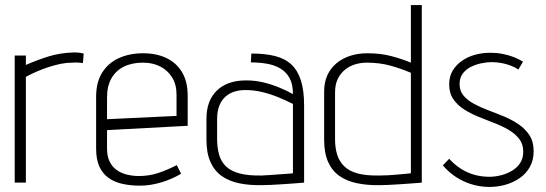

<svg xmlns="http://www.w3.org/2000/svg" viewBox="-20 -720 2153 757"><path d="M307 -471 310 -509Q307 -510 294 -512Q281 -514 265 -513Q215 -511 171.5 -497.5Q128 -484 82 -464V-501H38V0H82V-417Q104 -429 127.5 -439Q151 -449 174.5 -456.5Q198 -464 220.5 -468.5Q243 -473 264 -473Q279 -474 291.5 -473Q304 -472 307 -471Z M402 -134V-207L720 -224V-342Q720 -398 698 -435Q676 -472 636.5 -491Q597 -510 544 -510Q491 -510 449 -491Q407 -472 383 -434Q359 -396 359 -339V-134Q359 -92 371.5 -64Q384 -36 407.5 -19Q431 -2 463 5Q495 12 532 12Q572 12 614.5 -0.5Q657 -13 694 -35L677 -69Q638 -49 602.5 -37.5Q567 -26 528 -26Q502 -26 479 -32Q456 -38 439 -50.5Q422 -63 412 -83.5Q402 -104 402 -134ZM676 -347V-263L402 -250V-336Q402 -380 419 -410.5Q436 -441 468 -457Q500 -473 543 -473Q582 -473 611.5 -458Q641 -443 658.5 -415Q676 -387 676 -347Z M1135 -349Q1110 -363 1079.5 -375.5Q1049 -388 1017 -395.5Q985 -403 950 -403Q913 -403 884.5 -393Q856 -383 835.5 -363.5Q815 -344 804.5 -316Q794 -288 794 -252V-169Q794 -117 809.5 -82Q825 -47 853.5 -26.5Q882 -6 922.5 2.5Q963 11 1013 10Q1027 10 1048 9Q1069 8 1092 6.5Q1115 5 1135 3.5Q1155 2 1167.5 1Q1180 0 1179 0V-304Q1179 -363 1166.5 -402.5Q1154 -442 1129 -465.5Q1104 -489 1064.5 -499Q1025 -509 971 -509L969 -474Q1001 -474 1031 -469Q1061 -464 1084.5 -450.5Q1108 -437 1121.5 -412.5Q1135 -388 1135 -349ZM1135 -310V-37Q1135 -37 1128 -36Q1121 -35 1108.5 -34.5Q1096 -34 1080 -32.5Q1064 -31 1046 -30Q1028 -29 1011 -28Q958 -27 923.5 -36.5Q889 -46 870 -65Q851 -84 843.5 -111.5Q836 -139 836 -172V-250Q836 -282 845 -304Q854 -326 869.5 -339.5Q885 -353 905 -359Q925 -365 947 -365Q980 -365 1012 -357.5Q1044 -350 1075 -337.5Q1106 -325 1135 -310Z M1643 0V-700H1600V-473Q1564 -488 1522 -499Q1480 -510 1429 -510Q1392 -510 1361 -500Q1330 -490 1306.5 -470.5Q1283 -451 1270.5 -423Q1258 -395 1258 -359V-169Q1258 -117 1273.5 -82Q1289 -47 1318 -26.5Q1347 -6 1388 2.5Q1429 11 1479 10Q1492 10 1512.5 9Q1533 8 1556 6.5Q1579 5 1599 3.5Q1619 2 1631.5 1Q1644 0 1643 0ZM1600 -433V-37Q1600 -37 1592.5 -36Q1585 -35 1572.5 -34Q1560 -33 1544 -31.5Q1528 -30 1510.5 -29Q1493 -28 1476 -28Q1423 -27 1389 -36.5Q1355 -46 1336 -65.5Q1317 -85 1309 -111.5Q1301 -138 1301 -171V-355Q1301 -388 1312.5 -410.5Q1324 -433 1342.5 -447Q1361 -461 1382.5 -467Q1404 -473 1426 -473Q1476 -473 1518 -461.5Q1560 -450 1600 -433Z M2024 -446 2042 -477Q2026 -487 2005.5 -495Q1985 -503 1961.5 -507.5Q1938 -512 1912 -512Q1883 -512 1854.5 -504.5Q1826 -497 1802.5 -481Q1779 -465 1765 -442Q1751 -419 1751 -387Q1751 -353 1767 -329.5Q1783 -306 1808.5 -289.5Q1834 -273 1865.5 -260Q1897 -247 1928.5 -235Q1960 -223 1985.5 -208Q2011 -193 2027 -172.5Q2043 -152 2043 -122Q2043 -96 2031 -77.5Q2019 -59 1999 -47Q1979 -35 1955.5 -29Q1932 -23 1910 -23Q1878 -23 1850 -31Q1822 -39 1797.5 -54.5Q1773 -70 1751 -94L1726 -68Q1761 -27 1809 -5Q1857 17 1910 17Q1942 17 1972.5 8.5Q2003 0 2028.5 -17.5Q2054 -35 2069 -61.5Q2084 -88 2084 -124Q2084 -161 2068 -186Q2052 -211 2026 -229Q2000 -247 1969 -260Q1938 -273 1907 -284.5Q1876 -296 1850 -310Q1824 -324 1808 -342.5Q1792 -361 1792 -389Q1792 -412 1803.5 -428.5Q1815 -445 1834 -455Q1853 -465 1875.5 -470Q1898 -475 1919 -475Q1938 -475 1957 -471.5Q1976 -468 1993 -461.5Q2010 -455 2024 -446Z"/></svg>

Font: Advent Pro Light
Style: Regular
Weight: 300
Version: Version 3.000